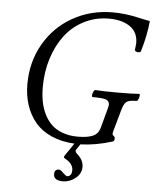

<svg xmlns="http://www.w3.org/2000/svg" viewBox="-59 -725 793 985"><g transform="rotate(5 337.5 -233.0)"><path d="M301.8 210Q253.9 210 253.9 176.8Q253.9 151.9 276.9 151.9Q286.1 151.9 299.8 167Q316.4 182.1 319.8 182.1Q332 182.1 338.6 173.3Q345.2 164.6 345.2 148.9Q345.2 115.7 303.2 92.8Q293 87.9 298.8 79.1L344.2 12.2Q277.3 8.8 225.6 -14.2Q173.8 -37.1 141.8 -75.2Q109.9 -113.3 93.5 -162.8Q77.1 -212.4 77.1 -271Q77.1 -385.3 130.1 -478Q183.1 -570.8 275.9 -623.3Q368.7 -675.8 481.9 -675.8Q545.9 -675.8 610.8 -661.1Q662.6 -649.4 674.8 -647.9Q668.5 -575.7 643.1 -490.2Q641.6 -484.9 633.5 -483.6Q625.5 -482.4 618.2 -485.8Q610.8 -489.3 611.8 -495.1Q615.2 -522.5 615.2 -528.8Q615.2 -585 574.2 -613.5Q533.2 -642.1 465.8 -642.1Q396.5 -642.1 338.1 -612.5Q279.8 -583 240.5 -531.7Q201.2 -480.5 179.2 -411.1Q157.2 -341.8 157.2 -263.2Q157.2 -224.6 163.3 -190.7Q169.4 -156.7 184.3 -125.7Q199.2 -94.7 221.7 -72.8Q244.1 -50.8 278.8 -37.8Q313.5 -24.9 357.9 -24.9Q406.7 -24.9 434.6 -36.6Q462.4 -48.3 471.2 -79.1L498 -178.2Q502.9 -196.8 502.9 -202.1Q502.9 -221.2 485.6 -227.5Q468.3 -233.9 416 -233.9Q412.1 -235.4 412.6 -243.7Q413.1 -252 417.7 -261.5Q422.4 -271 426.8 -271Q463.9 -268.1 543 -268.1Q621.1 -268.1 653.8 -271Q657.2 -269.5 656.5 -261.2Q655.8 -252.9 651.4 -243.4Q647 -233.9 643.1 -233.9Q604.5 -233.9 591.1 -223.9Q577.6 -213.9 567.9 -178.2L536.1 -64.9Q533.2 -54.2 536.1 -50Q539.1 -45.9 543.5 -42.7Q547.9 -39.6 547.9 -32.2Q547.9 -23.9 545.7 -20.8Q543.5 -17.6 537.1 -15.1Q450.7 11.2 375 13.2L356.9 40Q348.6 49.8 360.8 62Q396 91.3 396 127.9Q396 162.6 366.2 186.3Q336.4 210 301.8 210Z"/></g></svg>

Font: Junicode SmCond
Style: Italic
Weight: 400
Width: 4
Italic angle: -11°
Designer: Peter S. Baker
Version: Version 2.206